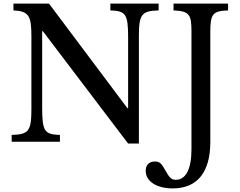

<svg xmlns="http://www.w3.org/2000/svg" viewBox="-20 -790 1336 1070"><path d="M694 10 219 -616H215V-189C215 -57 229 -41 314 -38V0H45V-38C139 -41 155 -58 155 -182V-588C155 -701 141 -728 55 -732V-770H253L690 -187H694V-581C694 -713 680 -729 595 -732V-770H864V-732C770 -729 754 -712 754 -588V10ZM1047 43V-618C1047 -711 1033 -728 947 -732V-770H1251V-732C1165 -729 1152 -712 1152 -611V2C1152 170 1079 260 943 260C853 260 792 221 792 162C792 129 811 110 844 110C872 110 881 124 900 157C922 195 931 212 960 212C1016 212 1047 151 1047 43Z"/></svg>

Font: Libre Baskerville
Style: Regular
Weight: 400
Designer: Pablo Impallari, Rodrigo Fuenzalida
Foundry: Pablo Impallari, Rodrigo Fuenzalida
Version: Version 1.051;Glyphs 3.2.3 (3260)